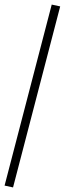

<svg xmlns="http://www.w3.org/2000/svg" viewBox="-27 -764 283 839"><path d="M30 55 -7 47 199 -744 236 -736Z"/></svg>

Font: Nunito Sans 10pt Condensed ExtraLight
Style: Regular
Weight: 250
Width: 3
Designer: Vernon Adams
Foundry: Vernon Adams
Version: Version 3.101;gftools[0.9.27]